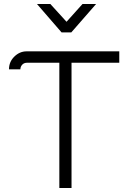

<svg xmlns="http://www.w3.org/2000/svg" viewBox="-20 -941 666 961"><path d="M337 -779H288L165 -921H232L313 -832L393 -921H461ZM577 -627H338V0H277V-627H116Q100 -627 91 -617Q82 -607 82 -594H25Q25 -631 51 -657Q78 -684 113 -684H577Z"/></svg>

Font: Bellota
Style: Regular
Weight: 400
Designer: Kemie Guaida
Foundry: Kemie Guaida
Version: Version 1.000;PS 002.000;hotconv 1.0.70;makeotf.lib2.5.58329